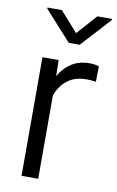

<svg xmlns="http://www.w3.org/2000/svg" viewBox="-85 -794 515 842"><g transform="rotate(10 172.0 -373.5)"><path d="M323.2 -531.7 322.3 -462.9Q302.2 -466.3 280.8 -466.3Q228 -466.3 194.8 -439.9Q161.6 -413.6 147 -371.1V0H72.8V-528.3H145L146.5 -457Q167.5 -494.6 201.4 -516.4Q235.4 -538.1 283.7 -538.1Q293.9 -538.1 306.2 -536.1Q318.4 -534.2 323.2 -531.7ZM120.6 -746.6 199.7 -657.7 278.8 -746.6H343.8V-741.2L224.1 -610.4H175.3L56.6 -741.7V-746.6Z"/></g></svg>

Font: Vazirmatn UI FD Light
Style: Regular
Weight: 300
Designer: Saber Rastikerdar
Foundry: Saber Rastikerdar
Version: Version 33.003